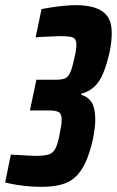

<svg xmlns="http://www.w3.org/2000/svg" viewBox="-54 -716 453 744"><path d="M107 8Q85 8 59.5 6Q34 4 9.5 0Q-15 -4 -34 -9L-12 -117Q6 -116 24 -115Q42 -114 57.5 -113Q73 -112 83 -112Q116 -112 133.5 -117Q151 -122 160.5 -140Q170 -158 177 -195Q181 -215 183 -228.5Q185 -242 185 -252Q185 -275 173.5 -281.5Q162 -288 138 -288H62L87 -407H164Q186 -407 198.5 -412.5Q211 -418 219 -437Q227 -456 235 -495Q239 -511 240.5 -522.5Q242 -534 242 -543Q242 -558 236 -565Q230 -572 216 -574Q202 -576 178 -576Q167 -576 151.5 -575Q136 -574 118.5 -573.5Q101 -573 84 -571L107 -681Q128 -685 152 -688.5Q176 -692 199 -694Q222 -696 241 -696Q283 -696 314 -686Q345 -676 362 -653Q379 -630 379 -588Q379 -573 377 -553Q375 -533 370 -511Q353 -436 328.5 -400Q304 -364 261 -353L260 -349Q287 -341 300.5 -320.5Q314 -300 315 -260Q316 -245 313.5 -223.5Q311 -202 306 -176Q294 -123 277.5 -87Q261 -51 238 -30Q215 -9 182.5 -0.5Q150 8 107 8Z"/></svg>

Font: Saira ExtraCondensed ExtraBold
Style: Italic
Weight: 800
Width: 2
Italic angle: -12°
Designer: Hector Gatti with collaboration of the Omnibus-Type team
Foundry: Omnibus-Type
Version: Version 1.101